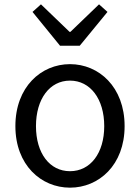

<svg xmlns="http://www.w3.org/2000/svg" viewBox="-20 -853 646 886"><path d="M303 13C436 13 555 -91 555 -271C555 -452 436 -557 303 -557C170 -557 51 -452 51 -271C51 -91 170 13 303 13ZM303 -63C209 -63 146 -146 146 -271C146 -396 209 -481 303 -481C397 -481 461 -396 461 -271C461 -146 397 -63 303 -63ZM257 -642H348L476 -798L437 -833L305 -706H301L169 -833L130 -798Z"/></svg>

Font: Source Han Sans HK
Style: Regular
Weight: 400
Designer: Ryoko NISHIZUKA 西塚涼子 (kana, bopomofo & ideographs); Paul D. Hunt (Latin, Greek & Cyrillic); Sandoll Communications 산돌커뮤니
Foundry: Adobe
Version: Version 2.000;hotconv 1.0.107;makeotfexe 2.5.65593